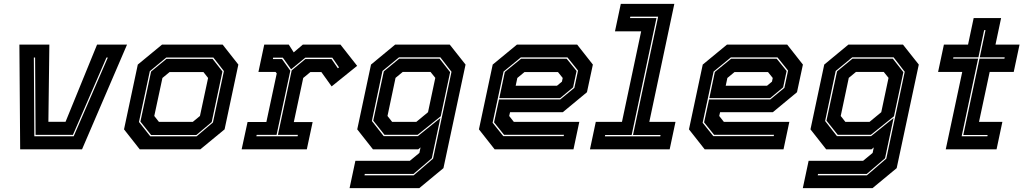

<svg xmlns="http://www.w3.org/2000/svg" viewBox="-20 -770 5277 990"><path d="M84 0 80 -540H234.5L229.5 -142H318L480.5 -540H635L403 0ZM157 -67.5H360L536 -473.5H529L356 -74.5H163.5L161 -473.5H154.5Z M700.5 0 619.5 -103 690.5 -437 815.5 -540H1128L1209 -437L1138 -103L1013 0ZM755 -67H993.5L1078 -138.5L1134.5 -403.5L1080 -473.5H837.5L752.5 -403L696.5 -141ZM759 -74 704 -143 759 -401 838.5 -466.5H1076L1127 -401.5L1071.5 -140.5L992.5 -74ZM799.5 -141.5H974L1011 -172L1053 -368L1029 -398.5H854.5L817.5 -368L775.5 -172Z M1226 0 1256.5 -141H1353.5L1407 -391.5L1401 -399H1312.5L1342.5 -540H1469L1494.5 -500L1541.5 -540H1735.5L1821.5 -430.5L1690 -324.5L1637 -398.5H1580.5L1543.5 -368L1495 -140.5H1592L1562 0ZM1302 -67.5H1514.5L1516 -74.5H1413L1484 -407L1554.5 -465.5H1689.5L1722 -418L1728 -422.5L1693.5 -472.5H1554L1481 -412.5L1438.5 -472.5H1388.5L1387 -465.5H1434L1477 -405.5L1406 -74.5H1303.5Z M1782.5 200 1812.5 59H2093.5L2142.5 18.5L2148.5 -10L2136.5 0H1903L1822 -103L1893 -437L2017.5 -540H2299L2380.5 -437L2266.5 97L2142 200ZM1859.5 134H2113L2213 48L2308 -400L2250.5 -474.5H2037.5L1952 -404L1897.5 -146L1958.5 -68H2134.5L2250.5 -161.5L2206.5 46L2112 127H1861ZM1962.5 -75 1904.5 -148 1959 -402 2038.5 -467.5H2246.5L2301 -398L2252.5 -170.5L2133.5 -75ZM2002 -141.5H2126.5L2187 -191.5L2224.5 -368.5L2200 -399H2056.5L2019.5 -368.5L1978 -172Z M2956 -540 3037 -437 3006.5 -294.5 2882 -191.5H2610L2605.5 -172L2629.5 -141.5H2967L2937 0H2530.5L2449.5 -103L2520.5 -437L2645.5 -540ZM2902 -467 2953 -404 2935 -319.5 2868 -264H2554.5L2583 -399L2666.5 -467ZM2906 -474H2665.5L2576.5 -401L2520 -137L2575 -68H2886.5L2888 -75H2579L2527.5 -139L2553 -257H2868.5L2941.5 -317L2960.5 -406ZM2857 -398.5H2684.5L2647.5 -368L2639 -328H2852L2877.5 -349L2881.5 -368Z M3022 0 3052 -141.5H3187L3286 -608.5H3151L3181 -750H3457L3328 -141.5H3463L3433 0ZM3099 -67H3384.5L3386 -74H3244L3373.5 -684H3230L3228.5 -677H3365L3237 -74H3100.5Z M4039 -540 4120 -437 4089.5 -294.5 3965 -191.5H3693L3688.5 -172L3712.5 -141.5H4050L4020 0H3613.5L3532.5 -103L3603.5 -437L3728.5 -540ZM3985 -467 4036 -404 4018 -319.5 3951 -264H3637.5L3666 -399L3749.5 -467ZM3989 -474H3748.5L3659.5 -401L3603 -137L3658 -68H3969.5L3971 -75H3662L3610.5 -139L3636 -257H3951.5L4024.5 -317L4043.5 -406ZM3940 -398.5H3767.5L3730.5 -368L3722 -328H3935L3960.5 -349L3964.5 -368Z M4119.5 200 4149.5 59H4430.5L4479.5 18.5L4485.5 -10L4473.5 0H4240L4159 -103L4230 -437L4354.5 -540H4636L4717.5 -437L4603.5 97L4479 200ZM4196.5 134H4450L4550 48L4645 -400L4587.5 -474.5H4374.5L4289 -404L4234.5 -146L4295.5 -68H4471.5L4587.5 -161.5L4543.5 46L4449 127H4198ZM4299.5 -75 4241.5 -148 4296 -402 4375.5 -467.5H4583.5L4638 -398L4589.5 -170.5L4470.5 -75ZM4339 -141.5H4463.5L4524 -191.5L4561.5 -368.5L4537 -399H4393.5L4356.5 -368.5L4315 -172Z M4856.5 0 4941.5 -399H4817L4847 -540H4971.5L5000.5 -677H5142L5113 -540H5237L5207 -399H5083L5028 -141.5H5148.5L5118.5 0ZM4938.5 -67.5H5071L5072.5 -74H4947L5030.5 -467.5H5159L5160.5 -474.5H5032L5061.5 -614.5H5054.5L5025 -474.5H4896L4894.5 -468H5023.5Z"/></svg>

Font: Tourney Thin ExtraBold
Style: Italic
Weight: 800
Italic angle: -12°
Version: Version 1.015